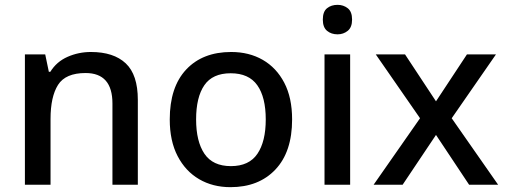

<svg xmlns="http://www.w3.org/2000/svg" viewBox="-20 -857 2094 794"><path d="M356 -642Q450 -642 500 -595Q550 -548 550 -444V-93H445V-429Q445 -555 334 -555Q251 -555 220 -506Q189 -457 189 -365V-93H83V-632H167L182 -560H188Q214 -602 259.5 -622Q305 -642 356 -642Z M1188 -363Q1188 -229 1119 -156Q1050 -83 933 -83Q860 -83 803.5 -116Q747 -149 714.5 -211.5Q682 -274 682 -363Q682 -497 750 -569.5Q818 -642 936 -642Q1010 -642 1066.5 -609.5Q1123 -577 1155.5 -515Q1188 -453 1188 -363ZM791 -363Q791 -272 825.5 -221Q860 -170 935 -170Q1010 -170 1044.5 -221Q1079 -272 1079 -363Q1079 -455 1044 -504.5Q1009 -554 934 -554Q859 -554 825 -504.5Q791 -455 791 -363Z M1376 -837Q1400 -837 1418 -823Q1436 -809 1436 -776Q1436 -744 1418 -729.5Q1400 -715 1376 -715Q1350 -715 1332.5 -729.5Q1315 -744 1315 -776Q1315 -809 1332.5 -823Q1350 -837 1376 -837ZM1428 -632V-93H1322V-632Z M1717 -368 1534 -632H1655L1783 -438L1911 -632H2031L1848 -368L2040 -93H1920L1783 -299L1645 -93H1525Z"/></svg>

Font: Noto Sans Telugu UI Medium
Style: Regular
Weight: 500
Designer: Jelle Bosma - Monotype Design Team
Foundry: Monotype Imaging Inc.
Version: Version 2.005; ttfautohint (v1.8.4.7-5d5b)